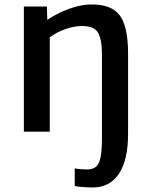

<svg xmlns="http://www.w3.org/2000/svg" viewBox="-20 -585 671 853"><path d="M86 0V-556H188.5L190 -497Q210.5 -511 241.5 -526.5Q272.5 -542 309 -553Q345.5 -564 381.5 -565Q471 -567.5 509.8 -519.5Q548.5 -471.5 549 -349V9Q549 127 508 187.5Q467 248 391 248Q380.5 248 363.5 247Q346.5 246 331.8 244.5Q317 243 312 241V163Q319.5 165 337.8 166.5Q356 168 364.5 168Q392 168 406.8 155.5Q421.5 143 427.2 111.2Q433 79.5 433 22V-342.5Q433 -411 414.5 -441.5Q396 -472 335.5 -469Q309.5 -468.5 271.5 -456Q233.5 -443.5 201 -419V0Z"/></svg>

Font: Merriweather Sans
Style: Regular
Weight: 400
Designer: Eben Sorkin
Foundry: Eben Sorkin
Version: Version 1.008; ttfautohint (v1.7.19-72a1) -l 8 -r 50 -G 200 